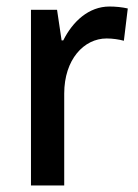

<svg xmlns="http://www.w3.org/2000/svg" viewBox="-20 -569 424 589"><path d="M316 -549C252 -549 203 -503 174 -445H169L155 -539H75V0H177V-282C177 -386 237 -451 307 -451C326 -451 345 -448 360 -444L372 -543C355 -547 334 -549 316 -549Z"/></svg>

Font: Noto Sans Khmer SemiCondensed Medium
Style: Regular
Weight: 500
Width: 4
Designer: Danh Hong and the Monotype Design Team
Foundry: Monotype Imaging Inc.
Version: Version 2.004